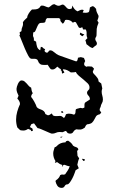

<svg xmlns="http://www.w3.org/2000/svg" viewBox="-20 -652 577 931"><path d="M216 -616Q223 -620 229 -625.5Q235 -631 243 -632Q248 -630 253 -627Q258 -624 264 -624Q270 -624 275 -627Q280 -630 286 -630Q294 -626 301 -617Q308 -608 317 -608Q319 -608 322.5 -609Q326 -610 328 -611L331 -625Q335 -616 341 -608.5Q347 -601 356 -597Q361 -599 366.5 -602Q372 -605 378 -605Q382 -605 386 -603L381 -591L393 -590Q410 -590 412 -596Q414 -602 416 -616L428 -622Q434 -622 438 -617.5Q442 -613 446 -609Q446 -600 450 -591.5Q454 -583 458 -575Q458 -569 456 -563Q454 -557 452 -552L458 -542Q450 -523 449 -512Q448 -501 448 -481Q448 -476 445 -472Q442 -468 442 -463Q442 -457 446 -452Q450 -447 450 -440Q450 -438 448 -434Q443 -431 438.5 -427Q434 -423 429 -419Q420 -421 413 -427Q406 -433 399 -438Q398 -443 397 -447.5Q396 -452 394 -457L404 -467Q399 -477 400 -488Q401 -499 396 -509H383L379 -520L368 -516L362 -519L348 -544L342 -546L333 -542Q322 -556 303 -556L296 -555Q294 -550 291.5 -545Q289 -540 284 -537Q281 -541 279 -543Q277 -545 275.5 -546.5Q274 -548 273 -551Q272 -554 272 -560L266 -564H208Q202 -558 201.5 -554Q201 -550 200 -547Q199 -544 195 -542.5Q191 -541 180 -541Q171 -541 166.5 -534Q162 -527 158.5 -518Q155 -509 151.5 -502Q148 -495 141 -495L140 -477Q146 -467 144 -455H146L155 -450Q156 -438 159.5 -426Q163 -414 175 -408L178 -425L187 -423V-420L199 -413L196 -407Q196 -402 200 -399.5Q204 -397 209 -396L221 -408Q229 -408 233.5 -405.5Q238 -403 242.5 -399Q247 -395 254 -390Q261 -385 273 -381L347 -355Q353 -353 355.5 -360.5Q358 -368 358 -372L372 -375L387 -371L393 -356Q391 -352 389.5 -348.5Q388 -345 388 -341Q388 -336 391.5 -333Q395 -330 399 -328Q402 -330 405.5 -330Q409 -330 412 -330L426 -329L436 -319L430 -305Q430 -299 434.5 -294.5Q439 -290 444 -284.5Q449 -279 453.5 -272.5Q458 -266 458 -257L471 -247L476 -223Q473 -215 473 -208Q473 -198 476 -188.5Q479 -179 479 -169Q479 -159 474 -151Q469 -143 468 -134Q463 -126 463 -118L471 -106L464 -98Q450 -95 445.5 -87.5Q441 -80 437 -72Q433 -64 426.5 -57.5Q420 -51 402 -49Q398 -46 395.5 -42Q393 -38 391 -33Q380 -25 371 -24Q362 -23 350 -25Q340 -21 335.5 -12.5Q331 -4 319 -4Q317 -4 313.5 -5Q310 -6 308 -7L301 -16L297 -17L284 -11Q279 -12 269 -12Q259 -12 251 -8Q243 -4 232 -4Q229 -4 220 -8Q211 -12 200.5 -16.5Q190 -21 179.5 -25.5Q169 -30 162 -31L145 -54Q138 -52 135 -51Q132 -50 131 -48.5Q130 -47 129 -44Q128 -41 125 -36Q133 -31 136 -29.5Q139 -28 139 -17L131 -16L129 -22L116 -27Q105 -19 93 -19Q79 -19 76 -22.5Q73 -26 64 -34Q58 -52 58 -72Q58 -91 63.5 -110.5Q69 -130 77 -147Q77 -155 73 -162Q69 -169 64 -174L70 -188Q66 -196 63 -204Q60 -212 60 -221Q60 -225 62 -232Q64 -239 67 -245.5Q70 -252 74.5 -257Q79 -262 84 -262Q93 -262 98.5 -257.5Q104 -253 109 -247.5Q114 -242 119 -236Q124 -230 131 -227Q132 -220 133.5 -213Q135 -206 139 -200Q131 -192 131 -182Q138 -174 146.5 -158.5Q155 -143 158 -133Q163 -127 169.5 -124.5Q176 -122 182 -119.5Q188 -117 193 -112.5Q198 -108 200 -99L212 -93Q218 -93 222 -96Q226 -99 231 -102L237 -92Q246 -88 254.5 -89Q263 -90 272 -90Q277 -90 281.5 -86.5Q286 -83 290 -80Q294 -83 296 -88Q298 -93 300 -98Q302 -99 306.5 -100Q311 -101 313 -101Q326 -101 339 -96Q346 -100 346 -108Q346 -116 348 -122Q353 -125 359 -126Q365 -127 370 -129L380 -127L389 -130Q390 -136 389.5 -142Q389 -148 392 -154L416 -170Q416 -181 409 -188Q402 -195 402 -203Q402 -208 406 -212Q410 -216 413 -220L414 -228Q414 -239 405 -248Q396 -257 385 -266Q374 -275 363 -284Q352 -293 348 -303Q343 -302 339 -301.5Q335 -301 330 -301H323Q314 -308 305 -312Q296 -316 285 -316Q285 -311 288 -308Q291 -305 292 -300L281 -295L279 -308L274 -312L276 -316Q267 -320 258 -329Q253 -324 247.5 -319.5Q242 -315 234 -315Q230 -315 226 -317Q221 -322 218 -327.5Q215 -333 211 -338Q206 -337 202 -337Q198 -337 194 -337Q181 -337 175.5 -341Q170 -345 167.5 -349.5Q165 -354 163.5 -358.5Q162 -363 157 -365Q153 -367 145.5 -367Q138 -367 133 -367Q125 -367 117 -382Q109 -397 100.5 -416.5Q92 -436 85 -454.5Q78 -473 74 -480L77 -485L75 -495L84 -501Q84 -513 88.5 -522Q93 -531 91 -544Q95 -551 101 -556.5Q107 -562 112 -567Q112 -576 120 -588Q128 -600 135 -606H140Q156 -606 162.5 -609Q169 -612 172 -615.5Q175 -619 176.5 -622Q178 -625 184 -625Q192 -625 200 -621Q208 -617 216 -616ZM367 -485 369 -494Q374 -491 379 -488.5Q384 -486 389 -485L379 -476ZM278 -105 277 -113 285 -112 287 -105ZM274 17V11H284ZM298 38 300 33 310 30Q318 35 324 40.5Q330 46 334 54Q340 59 349 61.5Q358 64 360 73L354 80Q354 86 355 92Q356 98 356 104L364 116Q360 124 358.5 131.5Q357 139 355 147L362 164L347 173Q345 178 341 189.5Q337 201 331 212.5Q325 224 318.5 233Q312 242 306 242Q298 242 293.5 250.5Q289 259 279 259Q265 259 258 248.5Q251 238 249 226Q250 223 253 221Q256 219 259 216.5Q262 214 265.5 209.5Q269 205 272 197L280 194L289 195Q291 195 292.5 194Q294 193 296 193Q302 184 308.5 174.5Q315 165 318 154Q311 154 305 151.5Q299 149 293 147L287 148L284 155H280L283 148Q275 146 269 142.5Q263 139 257 134L246 138L249 129Q238 112 238 92Q238 84 240.5 77Q243 70 245 62Q251 61 254 57.5Q257 54 262 50Q267 46 275 42.5Q283 39 298 38ZM392 125 385 129 378 120V118Q381 118 386.5 119Q392 120 392 125Z"/></svg>

Font: ErikasBuero
Style: Regular
Weight: 400
Designer: Peter Wiegel
Foundry: Peter Wiegel
Version: Version 1.006